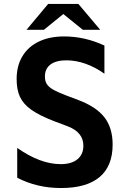

<svg xmlns="http://www.w3.org/2000/svg" viewBox="-20 -924 642 958"><path d="M112.3 -775.4 220.2 -904.3H371.1L480 -775.4H393.1L295.9 -854L199.2 -775.4ZM542 -202.6Q542 -95.2 476.8 -40.5Q411.6 14.2 284.2 14.2Q165 14.2 65.9 -37.1V-186Q180.7 -105 283.2 -105Q336.9 -105 366.5 -129.4Q396 -153.8 396 -196.8Q396 -263.2 319.8 -293L249 -319.8Q175.8 -348.1 136 -376.5Q96.2 -404.8 79.6 -440.9Q63 -476.1 63 -529.8Q63 -595.2 91.8 -643.3Q120.6 -691.4 174.3 -716.8Q227.1 -742.2 300.3 -742.2Q403.3 -742.2 501 -696.8V-556.2Q455.1 -588.9 406.7 -606Q358.4 -623 311.5 -623Q259.8 -623 231.9 -602.1Q204.1 -581.1 204.1 -542.5Q204.1 -517.1 215.3 -502Q226.6 -486.8 249 -474.6Q269 -463.9 309.1 -448.2L371.1 -424.8Q460.4 -391.1 501.2 -338.4Q542 -285.6 542 -202.6Z"/></svg>

Font: Hack
Style: Bold
Weight: 700
Monospace: yes
Designer: Christopher Simpkins
Foundry: Christopher Simpkins
Version: Version 2.017